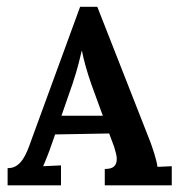

<svg xmlns="http://www.w3.org/2000/svg" viewBox="-20 -558 540 578"><path d="M308.6 -156.2 146 -153.3 133.8 -118.7Q131.8 -113.3 129.2 -105.7Q126.5 -98.1 123 -89.4Q119.6 -80.6 116.2 -72.5Q112.8 -64.5 109.9 -57.6L163.6 -60.1V0H2.9V-51.8Q18.6 -51.8 29.3 -58.8Q40 -65.9 48.1 -77.6Q56.2 -89.4 62.5 -104.7Q68.8 -120.1 74.7 -137.2L221.2 -537.6H272.9L433.1 -129.4Q435.1 -124 438.2 -114.7Q441.4 -105.5 444.6 -95.2Q447.8 -85 450.4 -74.5Q453.1 -64 454.1 -55.7L497.1 -57.6V0H295.4V-49.3Q315.4 -49.3 323.5 -57.1Q331.5 -64.9 331.5 -78.6Q331.5 -86.4 329.3 -95.7Q327.1 -105 323.7 -115.7ZM165 -209.5H289.6L255.4 -303.2Q245.6 -331.1 238 -357.9Q230.5 -384.8 226.6 -405.3H226.1Q223.1 -392.6 216.8 -367.4Q210.4 -342.3 198.7 -306.6Z"/></svg>

Font: Parastoo Print
Style: Print-Bold
Weight: 700
Foundry: Saber Rastikerdar (saber.rastikerdar@gmail.com)
Version: Version 1.0.0-alpha3